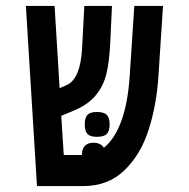

<svg xmlns="http://www.w3.org/2000/svg" viewBox="-20 -629 640 649"><path d="M67.5 -609H164.5L181.5 -331L203.5 -340.5Q228 -350.5 241.5 -382.8Q255 -415 257.5 -467L265 -609H358.5L352.5 -481.5Q349.5 -420 339.5 -378.8Q329.5 -337.5 302.5 -305.5Q275.5 -273.5 224.5 -253L187 -237.5L195.5 -105H257V-106Q257 -125.5 267 -136Q277 -146.5 295.5 -146.5Q321 -146.5 331 -129.5Q367 -158 389.8 -219.2Q412.5 -280.5 418.5 -373.5L434 -609H531L515.5 -371Q509 -272.5 482 -189Q455 -105.5 400 -52.8Q345 0 261.5 0H105ZM266.5 -208.5Q266.5 -231.5 275.8 -241Q285 -250.5 307.5 -250.5Q331 -250.5 340.8 -241Q350.5 -231.5 350.5 -208.5Q350.5 -185.5 340.8 -176Q331 -166.5 307.5 -166.5Q285 -166.5 275.8 -176Q266.5 -185.5 266.5 -208.5Z"/></svg>

Font: JuliaMono Medium
Style: Regular
Weight: 500
Monospace: yes
Designer: cormullion
Foundry: corm
Version: Version 0.054; ttfautohint (v1.8.4)